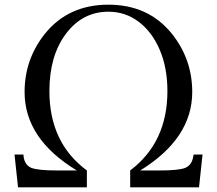

<svg xmlns="http://www.w3.org/2000/svg" viewBox="-20 -800 926 820"><path d="M57 0 42 -140H80L81 -130Q86 -95 114 -83Q144 -72 222 -72H308Q85 -207 85 -407Q85 -547 172 -656Q272 -780 443 -780Q614 -780 714 -656Q801 -547 801 -407Q801 -209 579 -72H664Q743 -72 771 -83Q799 -95 805 -130L807 -140H845L830 0H536V-72Q695 -192 695 -411Q695 -510 662.5 -586.5Q630 -663 573 -706.5Q516 -750 443 -750Q332 -750 261 -655Q191 -561 191 -411Q191 -190 351 -72V0Z"/></svg>

Font: Mulat Addis
Style: Regular
Weight: 400
Designer: Fasil fikreab
Version: Version 1.001; ttfautohint (v1.8.3)